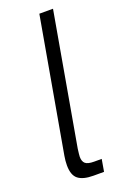

<svg xmlns="http://www.w3.org/2000/svg" viewBox="-148 -811 559 858"><g transform="rotate(-20 131.5 -381.5)"><path d="M140 0Q91 0 67.5 -18.5Q44 -37 44 -84Q44 -105 48 -128L160 -763H225L115 -138Q111 -108 111 -100Q111 -78 122.5 -68Q134 -58 164 -58H200L190 0Z"/></g></svg>

Font: Open Sauce Sans Light Italic
Style: Regular
Weight: 300
Italic angle: -10°
Designer: Alfredo Marco Pradil
Foundry: Creative Sauce Fz LLC
Version: Version 1.477